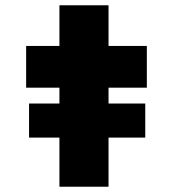

<svg xmlns="http://www.w3.org/2000/svg" viewBox="-20 -707 679 727"><path d="M90 -186V-315H530V-186ZM205 0V-687H391V0ZM79 -375V-533H536V-375Z"/></svg>

Font: Lexend Mega ExtraBold
Style: Regular
Weight: 800
Designer: Bonnie Shaver-Troup, Thomas Jockin
Foundry: Lexend
Version: Version 1.007